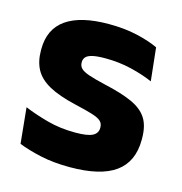

<svg xmlns="http://www.w3.org/2000/svg" viewBox="-83 -580 633 668"><g transform="rotate(15 233.0 -246.0)"><path d="M225.9 12.2Q167.3 12.2 120.3 1.9Q73.4 -8.5 39.9 -21.9L27.1 -150.4Q65.5 -134.4 112.2 -121.7Q159 -109 213.5 -109Q257.2 -109 275.3 -118.3Q293.4 -127.6 293.4 -147.1V-149Q293.4 -162.7 284.3 -171.3Q275.2 -179.8 252.2 -187Q229.3 -194.2 188.3 -203.5Q126.8 -217.8 91 -237.7Q55.1 -257.6 39.7 -286.2Q24.3 -314.8 24.3 -354.5V-358.6Q24.3 -431.6 76.4 -467.9Q128.5 -504.1 229.5 -504.1Q286.5 -504.1 332.1 -493.6Q377.7 -483 408.5 -468.4L421.3 -349.2Q385.7 -364.8 341.4 -375.3Q297.1 -385.8 248.6 -385.8Q219 -385.8 202.2 -381.9Q185.4 -377.9 178.7 -370.3Q172 -362.8 172 -352.1V-350.3Q172 -338.4 179.9 -329.9Q187.8 -321.4 209.2 -313.9Q230.6 -306.5 270.7 -297.2Q332.3 -283.5 370.4 -266.3Q408.4 -249.2 426 -221.9Q443.5 -194.7 443.5 -149.3V-144.9Q443.5 -65.4 390 -26.6Q336.5 12.2 225.9 12.2Z"/></g></svg>

Font: Anek Tamil Medium
Style: Regular
Weight: 500
Designer: Aadarsh Rajan (Tamil), Yesha Goshar (Latin)
Foundry: Ek Type
Version: Version 1.003